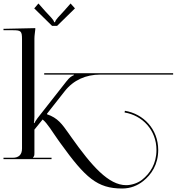

<svg xmlns="http://www.w3.org/2000/svg" viewBox="-20 -911 1011 1099"><path d="M307 -763 409 -863 384 -891 346 -848C318 -817 298 -799 295 -784H290C287 -799 266 -817 238 -848L200 -891L176 -863L278 -763ZM0 0H275V-8H169V-10C176 -17 177 -20 177 -36V-169L224 -227C251 -206 279 -157 312 -111L327 -90C469 107 537 168 679 168C728.3 168 767.9 150.5 799 126C846.7 88.4 885.6 30.4 885.6 -52.7C885.6 -171.6 801 -259.7 694.8 -276.9L693.2 -267.1C794.9 -250.5 875.6 -166.5 875.6 -52.7C875.6 27 838.6 82.1 792.8 118.2C766.1 139.1 729.4 148.9 702.3 148.9C601.4 148.9 505.4 39.5 388 -126L374 -146C335 -201 311 -236 249 -257V-260L350.5 -389C400.9 -453.1 472.1 -484 553 -484H971V-492H233V-484H403V-481C388.7 -473.3 381.2 -472 360 -445L195 -235C185.3 -222.7 178 -209 177 -206L174 -208C175 -212 177 -227 177 -242V-689C177 -707 180 -723 182 -743V-750L0 -746V-738H53C101 -738 106 -733 106 -685V-61C106 -26 88 -8 53 -8H0Z"/></svg>

Font: FoglihtenNo04
Style: Regular
Weight: 500
Designer: gluk (gluksza@wp.pl)
Foundry: gluk (gluksza@wp.pl)
Version: Version 0.70